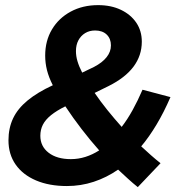

<svg xmlns="http://www.w3.org/2000/svg" viewBox="-20 -730 710 764"><path d="M618.8 -80.5 528.3 14.6Q509.1 -0.6 489.6 -18.5Q470.1 -36.4 450 -55.1Q404.1 -23.4 352.9 -6.6Q301.6 10.3 246.2 10.3Q175.9 10.3 123.4 -12Q70.9 -34.3 42.3 -75.1Q13.7 -116 13.7 -171.7Q13.7 -220 32 -258.9Q50.3 -297.7 89.6 -330.1Q129 -362.6 190.1 -390.8Q174 -422.6 166.9 -451Q159.8 -479.4 159.8 -508.8Q159.8 -567.6 186.7 -612.8Q213.6 -658 261.4 -683.8Q309.1 -709.6 370.4 -709.6Q422 -709.6 461.1 -690.9Q500.2 -672.3 522.3 -639.7Q544.3 -607.1 544.3 -564.1Q544.3 -509.1 511.3 -464.8Q478.2 -420.5 411.9 -387.5L356.6 -360.3Q379.5 -326.7 407.2 -292.2Q434.9 -257.8 464.2 -225.1Q486.9 -254.5 507.6 -291.9Q528.3 -329.3 547.1 -373L658.3 -343.6Q632.3 -283.4 603 -234.5Q573.8 -185.6 541.9 -147.6Q562.1 -128.9 581.2 -112Q600.3 -95.2 618.8 -80.5ZM282.2 -526.7Q282.2 -506.7 288.3 -486.3Q294.3 -465.9 307 -441L354.5 -463.9Q387.3 -481 404.3 -502.6Q421.4 -524.1 421.4 -549.4Q421.4 -576.1 404.6 -592.4Q387.7 -608.7 358.3 -608.7Q335.9 -608.7 318.7 -598.2Q301.6 -587.7 291.9 -569.5Q282.2 -551.3 282.2 -526.7ZM140.5 -189.7Q140.5 -147.6 173.5 -122.2Q206.5 -96.8 261.7 -96.8Q291.7 -96.8 319.9 -105.7Q348.1 -114.6 374.7 -131.6Q338.7 -172.2 304.7 -216.4Q270.7 -260.5 240 -306.9Q205.5 -289.8 183.1 -271.8Q160.8 -253.8 150.6 -233.8Q140.5 -213.9 140.5 -189.7Z"/></svg>

Font: Red Hat Display
Style: Italic
Weight: 300
Italic angle: -12°
Designer: Pentagram, MCKL
Foundry: Pentagram, MCKL
Version: Version 1.023